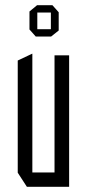

<svg xmlns="http://www.w3.org/2000/svg" viewBox="-20 -716 333 736"><path d="M189 0V-504H245V0H190ZM83 0 48 -54V-55H189V0ZM48 -55V-484L103 -510H104V-55ZM123 -668V-696H181L205 -669V-668ZM117 -576 93 -603V-604H175V-576ZM93 -604V-672L122 -696H123V-604ZM175 -576V-668H205V-599L176 -576Z"/></svg>

Font: Foldit Thin Light
Style: Regular
Weight: 300
Version: Version 1.003